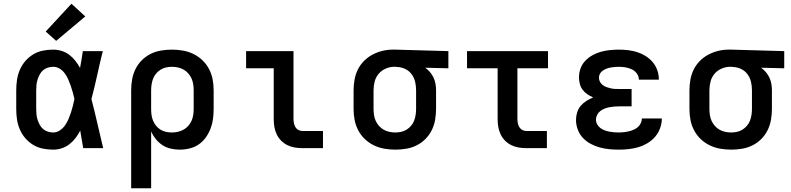

<svg xmlns="http://www.w3.org/2000/svg" viewBox="-20 -794 4240 1029"><path d="M265 8Q237 8 209.5 2.5Q182 -3 158 -17.5Q134 -32 115.5 -53.5Q97 -75 86 -101Q75 -127 71 -154.5Q67 -182 67 -210V-310Q67 -338 71 -365.5Q75 -393 86 -419Q97 -445 115.5 -466.5Q134 -488 158 -502.5Q182 -517 209.5 -522.5Q237 -528 265 -528Q288 -528 310.5 -521Q333 -514 351 -500.5Q369 -487 383.5 -468.5Q398 -450 409 -430Q413 -453 417 -475.5Q421 -498 424 -520H531Q515 -456 501 -391.5Q487 -327 470 -263Q487 -198 502 -132Q517 -66 533 0H426Q422 -23 418 -46.5Q414 -70 410 -94Q399 -73 385 -54.5Q371 -36 352.5 -21.5Q334 -7 311.5 0.5Q289 8 265 8ZM265 -84Q284 -84 300.5 -95Q317 -106 328 -121.5Q339 -137 346.5 -154.5Q354 -172 360 -190Q366 -208 370.5 -226.5Q375 -245 379 -263Q375 -281 370 -299Q365 -317 359 -334.5Q353 -352 345.5 -369Q338 -386 327 -401Q316 -416 300 -426Q284 -436 265 -436Q251 -436 236.5 -431.5Q222 -427 211 -417.5Q200 -408 193 -395Q186 -382 181.5 -368Q177 -354 175.5 -339.5Q174 -325 174 -310V-210Q174 -195 175.5 -180.5Q177 -166 181.5 -152Q186 -138 193 -125Q200 -112 211 -102.5Q222 -93 236.5 -88.5Q251 -84 265 -84ZM281 -575 225 -625 363 -774 437 -706Z M683 215V-310Q683 -339 688 -368Q693 -397 706 -423.5Q719 -450 740 -471Q761 -492 787 -505Q813 -518 842.5 -523Q872 -528 901 -528Q930 -528 959.5 -523Q989 -518 1016 -505Q1043 -492 1064.5 -471.5Q1086 -451 1100 -424.5Q1114 -398 1119.5 -369Q1125 -340 1125 -310V-210Q1125 -183 1121.5 -156.5Q1118 -130 1108.5 -105Q1099 -80 1083 -57.5Q1067 -35 1045 -20Q1023 -5 996.5 1.5Q970 8 943 8Q919 8 895 2.5Q871 -3 851 -16Q831 -29 815.5 -48Q800 -67 790 -89V215ZM901 -84Q917 -84 933 -87.5Q949 -91 963.5 -99Q978 -107 989 -119.5Q1000 -132 1006.5 -146.5Q1013 -161 1015.5 -177.5Q1018 -194 1018 -210V-310Q1018 -326 1015.5 -342.5Q1013 -359 1006.5 -373.5Q1000 -388 989 -400.5Q978 -413 964 -421Q950 -429 933.5 -432.5Q917 -436 901 -436Q885 -436 869.5 -432.5Q854 -429 840.5 -420.5Q827 -412 816.5 -399.5Q806 -387 800.5 -372.5Q795 -358 792.5 -342Q790 -326 790 -310V-210Q790 -194 792 -178.5Q794 -163 800 -148Q806 -133 816 -120.5Q826 -108 839.5 -99.5Q853 -91 869 -87.5Q885 -84 901 -84Z M1601 0Q1580 0 1559.5 -3.5Q1539 -7 1520.5 -16Q1502 -25 1487 -40Q1472 -55 1463 -74Q1454 -93 1450.5 -113.5Q1447 -134 1447 -155V-428H1299V-520H1553V-155Q1553 -144 1555.5 -132.5Q1558 -121 1564 -111.5Q1570 -102 1580 -97Q1590 -92 1601 -92H1711V0Z M2099 8Q2070 8 2040.5 3Q2011 -2 1984 -15Q1957 -28 1935.5 -48.5Q1914 -69 1900 -95.5Q1886 -122 1880.5 -151Q1875 -180 1875 -210V-310Q1875 -338 1880 -366.5Q1885 -395 1897.5 -420.5Q1910 -446 1930 -466.5Q1950 -487 1975 -500.5Q2000 -514 2028 -521Q2056 -528 2084 -528Q2088 -528 2092 -528Q2096 -528 2100 -528L2383 -520V-428L2259 -431Q2273 -421 2284.5 -407.5Q2296 -394 2303.5 -378Q2311 -362 2314 -345Q2317 -328 2317 -310V-210Q2317 -181 2312 -152Q2307 -123 2294 -96.5Q2281 -70 2260 -49Q2239 -28 2213 -15Q2187 -2 2157.5 3Q2128 8 2099 8ZM2099 -84Q2115 -84 2130.5 -87.5Q2146 -91 2159.5 -99.5Q2173 -108 2183.5 -120.5Q2194 -133 2199.5 -147.5Q2205 -162 2207.5 -178Q2210 -194 2210 -210V-310Q2210 -333 2205 -355Q2200 -377 2186.5 -395.5Q2173 -414 2152.5 -424Q2132 -434 2109 -435L2100 -436Q2098 -436 2096 -436Q2094 -436 2092 -436Q2069 -436 2046.5 -426Q2024 -416 2009 -398Q1994 -380 1988 -357Q1982 -334 1982 -310V-210Q1982 -194 1984.5 -177.5Q1987 -161 1993.5 -146.5Q2000 -132 2011 -119.5Q2022 -107 2036 -99Q2050 -91 2066.5 -87.5Q2083 -84 2099 -84Z M2801 0Q2780 0 2759.5 -3.5Q2739 -7 2720.5 -16Q2702 -25 2687 -40Q2672 -55 2663 -74Q2654 -93 2650.5 -113.5Q2647 -134 2647 -155V-428H2483V-520H2917V-428H2753V-155Q2753 -144 2755.5 -132.5Q2758 -121 2764 -111.5Q2770 -102 2780 -97Q2790 -92 2801 -92H2911V0Z M3297 8Q3271 8 3245 5.5Q3219 3 3193.5 -4Q3168 -11 3145 -23.5Q3122 -36 3104 -55Q3086 -74 3076.5 -99.5Q3067 -125 3067 -151Q3067 -171 3073 -191Q3079 -211 3092 -226.5Q3105 -242 3122.5 -253Q3140 -264 3159 -272Q3142 -279 3127.5 -289Q3113 -299 3102.5 -313Q3092 -327 3087.5 -344.5Q3083 -362 3083 -380Q3083 -404 3091.5 -427.5Q3100 -451 3117 -468.5Q3134 -486 3155.5 -498Q3177 -510 3200.5 -516.5Q3224 -523 3248.5 -525.5Q3273 -528 3297 -528Q3322 -528 3347 -525Q3372 -522 3395.5 -514.5Q3419 -507 3440.5 -493.5Q3462 -480 3478 -461Q3494 -442 3502.5 -418Q3511 -394 3511 -369Q3511 -369 3511 -368Q3511 -367 3511 -367H3404Q3404 -367 3404 -367Q3404 -367 3404 -367Q3404 -385 3393 -400Q3382 -415 3366 -422.5Q3350 -430 3332.5 -433Q3315 -436 3297 -436Q3286 -436 3274.5 -435Q3263 -434 3252 -432Q3241 -430 3230.5 -426Q3220 -422 3210.5 -415.5Q3201 -409 3195.5 -399Q3190 -389 3190 -378Q3190 -378 3190 -378Q3190 -378 3190 -378Q3190 -366 3195.5 -355.5Q3201 -345 3210.5 -338Q3220 -331 3231 -327Q3242 -323 3253.5 -320.5Q3265 -318 3276.5 -317.5Q3288 -317 3300 -317H3365V-224H3300Q3287 -224 3273.5 -223Q3260 -222 3246.5 -219.5Q3233 -217 3220.5 -212Q3208 -207 3197.5 -199Q3187 -191 3180.5 -178.5Q3174 -166 3174 -153Q3174 -140 3180.5 -128Q3187 -116 3197.5 -108Q3208 -100 3220.5 -95.5Q3233 -91 3245.5 -88.5Q3258 -86 3271 -85Q3284 -84 3297 -84Q3311 -84 3324 -85.5Q3337 -87 3350 -90Q3363 -93 3375.5 -98.5Q3388 -104 3398 -112.5Q3408 -121 3414 -133.5Q3420 -146 3420 -159H3527Q3527 -159 3527 -158.5Q3527 -158 3527 -158Q3527 -132 3517.5 -106.5Q3508 -81 3491 -61Q3474 -41 3450.5 -27Q3427 -13 3402 -5.5Q3377 2 3350.5 5Q3324 8 3297 8Z M3899 8Q3870 8 3840.5 3Q3811 -2 3784 -15Q3757 -28 3735.5 -48.5Q3714 -69 3700 -95.5Q3686 -122 3680.5 -151Q3675 -180 3675 -210V-310Q3675 -338 3680 -366.5Q3685 -395 3697.5 -420.5Q3710 -446 3730 -466.5Q3750 -487 3775 -500.5Q3800 -514 3828 -521Q3856 -528 3884 -528Q3888 -528 3892 -528Q3896 -528 3900 -528L4183 -520V-428L4059 -431Q4073 -421 4084.5 -407.5Q4096 -394 4103.5 -378Q4111 -362 4114 -345Q4117 -328 4117 -310V-210Q4117 -181 4112 -152Q4107 -123 4094 -96.5Q4081 -70 4060 -49Q4039 -28 4013 -15Q3987 -2 3957.5 3Q3928 8 3899 8ZM3899 -84Q3915 -84 3930.5 -87.5Q3946 -91 3959.5 -99.5Q3973 -108 3983.5 -120.5Q3994 -133 3999.5 -147.5Q4005 -162 4007.5 -178Q4010 -194 4010 -210V-310Q4010 -333 4005 -355Q4000 -377 3986.5 -395.5Q3973 -414 3952.5 -424Q3932 -434 3909 -435L3900 -436Q3898 -436 3896 -436Q3894 -436 3892 -436Q3869 -436 3846.5 -426Q3824 -416 3809 -398Q3794 -380 3788 -357Q3782 -334 3782 -310V-210Q3782 -194 3784.5 -177.5Q3787 -161 3793.5 -146.5Q3800 -132 3811 -119.5Q3822 -107 3836 -99Q3850 -91 3866.5 -87.5Q3883 -84 3899 -84Z"/></svg>

Font: Zed Mono Semibold Extended
Style: Regular
Weight: 600
Width: 7
Monospace: yes
Designer: Belleve Invis
Foundry: Belleve Invis
Version: Version 1.0.0; ttfautohint (v1.8.4)